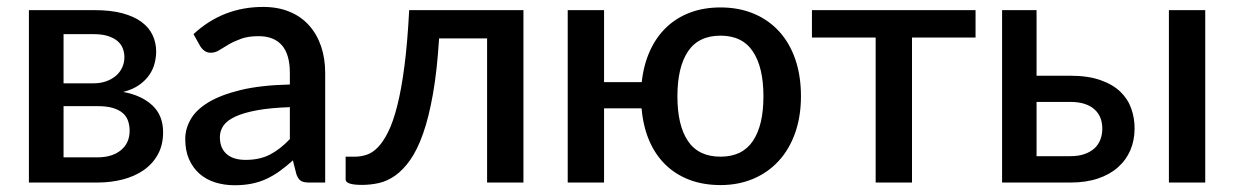

<svg xmlns="http://www.w3.org/2000/svg" viewBox="-20 -540 3651 568"><path d="M268 -74.5Q312 -74.5 337.8 -95.8Q363.5 -117 363.5 -153Q363.5 -168.5 359 -182Q354.5 -195.5 343.5 -205.2Q332.5 -215 314.2 -220.5Q296 -226 268.5 -226H168V-74.5ZM168 -439V-293.5H256.5Q276.5 -293.5 293.2 -299.2Q310 -305 322.2 -315.2Q334.5 -325.5 341.2 -339.8Q348 -354 348 -371.5Q348 -384 343.5 -396.2Q339 -408.5 328.2 -418Q317.5 -427.5 300 -433.2Q282.5 -439 256.5 -439ZM260 -510Q307.5 -510 342 -500.8Q376.5 -491.5 398.8 -475Q421 -458.5 431.5 -436Q442 -413.5 442 -387.5Q442 -371 437.5 -353Q433 -335 422 -318.8Q411 -302.5 392.2 -289Q373.5 -275.5 344.5 -268Q399 -258 430.8 -228.2Q462.5 -198.5 462.5 -149Q462.5 -111 447 -83Q431.5 -55 404.8 -36.5Q378 -18 342.8 -9Q307.5 0 268.5 0H65.5V-510Z M837.5 -223Q780 -221 740.5 -213.8Q701 -206.5 676.5 -195.2Q652 -184 641.2 -168.5Q630.5 -153 630.5 -134.5Q630.5 -116.5 636.2 -103.8Q642 -91 652.2 -82.8Q662.5 -74.5 676.2 -70.8Q690 -67 706.5 -67Q748.5 -67 778.8 -82.8Q809 -98.5 837.5 -128.5ZM552.5 -439Q639 -519.5 758.5 -519.5Q802.5 -519.5 836.8 -505.2Q871 -491 894.2 -465Q917.5 -439 929.8 -403.2Q942 -367.5 942 -324V0H894Q878.5 0 870.5 -4.8Q862.5 -9.5 857 -24L846.5 -65.5Q827 -48 808 -34.2Q789 -20.5 768.8 -11Q748.5 -1.5 725.2 3.2Q702 8 674 8Q643 8 616.2 -0.5Q589.5 -9 570 -26.2Q550.5 -43.5 539.2 -69Q528 -94.5 528 -129Q528 -158.5 543.8 -186.5Q559.5 -214.5 595.8 -236.8Q632 -259 691.2 -273.5Q750.5 -288 837.5 -290V-324Q837.5 -379 814 -406Q790.5 -433 745 -433Q714 -433 693 -425.2Q672 -417.5 656.5 -408.5Q641 -399.5 629 -391.8Q617 -384 603.5 -384Q592.5 -384 584.8 -389.8Q577 -395.5 572 -404Z M1528.5 0H1421V-426.5H1279Q1273 -331 1260.8 -261.8Q1248.5 -192.5 1231.5 -144.5Q1214.5 -96.5 1193.5 -66.8Q1172.5 -37 1149 -20.5Q1125.5 -4 1100.8 1.5Q1076 7 1051 7Q1002.5 7 1002.5 -9V-76.5H1030.5Q1047 -76.5 1064.2 -82Q1081.5 -87.5 1097.5 -103.8Q1113.5 -120 1128.2 -149.5Q1143 -179 1155.2 -227.2Q1167.5 -275.5 1176.5 -344.8Q1185.5 -414 1190.5 -510H1528.5Z M2111.5 -76.5Q2176 -76.5 2207.2 -122.8Q2238.5 -169 2238.5 -255Q2238.5 -341 2207.2 -387.8Q2176 -434.5 2111.5 -434.5Q2046.5 -434.5 2015.2 -387.8Q1984 -341 1984 -255Q1984 -169 2015.2 -122.8Q2046.5 -76.5 2111.5 -76.5ZM1878.5 -297Q1884 -348 1902.5 -389Q1921 -430 1951 -458.8Q1981 -487.5 2021.5 -502.8Q2062 -518 2111.5 -518Q2166 -518 2210 -499.5Q2254 -481 2285 -447Q2316 -413 2332.8 -364.5Q2349.5 -316 2349.5 -255.5Q2349.5 -195 2332.2 -146.5Q2315 -98 2283.5 -63.8Q2252 -29.5 2208.2 -11Q2164.5 7.5 2111.5 7.5Q2060.5 7.5 2019.2 -8.2Q1978 -24 1948 -53.5Q1918 -83 1900.2 -125Q1882.5 -167 1878 -219.5H1767V0H1659.5V-510H1767V-297Z M2866 -429H2678V0H2570.5V-429H2382V-510H2866Z M3147 -78Q3170.5 -78 3188.2 -84.2Q3206 -90.5 3217.8 -101.2Q3229.5 -112 3235.2 -127Q3241 -142 3241 -160Q3241 -176 3235.8 -190.2Q3230.5 -204.5 3219.2 -215.2Q3208 -226 3190 -232.2Q3172 -238.5 3146 -238.5H3046.5V-78ZM3145.5 -316Q3198.5 -316 3235 -303.2Q3271.5 -290.5 3294 -269Q3316.5 -247.5 3326.5 -219.2Q3336.5 -191 3336.5 -160.5Q3336.5 -125 3324 -95.8Q3311.5 -66.5 3287.2 -45Q3263 -23.5 3227.8 -11.8Q3192.5 0 3147 0H2944.5V-510H3046.5V-316ZM3545.5 -510V0H3438V-510Z"/></svg>

Font: Lato SemiBold
Style: Regular
Weight: 600
Designer: Lukasz Dziedzic with Adam Twardoch and Botio Nikoltchev
Foundry: tyPoland Lukasz Dziedzic
Version: Version 2.015; 2015-08-06; http://www.latofonts.com/